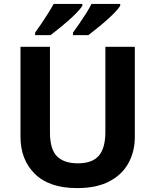

<svg xmlns="http://www.w3.org/2000/svg" viewBox="-20 -954 796 984"><path d="M671 -252Q671 -178 638.5 -118.5Q606 -59 540.5 -24.5Q475 10 375 10Q233 10 159 -62.5Q85 -135 85 -254V-714H236V-277Q236 -189 272 -153Q308 -117 379 -117Q453 -117 486.5 -156Q520 -195 520 -278V-714H671ZM596 -924Q588 -911 569 -891Q550 -871 525 -849Q500 -827 475.5 -807.5Q451 -788 433 -774H354V-787Q368 -806 386 -832Q404 -858 421 -885Q438 -912 449 -934H596ZM402 -924Q394 -911 375 -891Q356 -871 331 -849Q306 -827 281.5 -807.5Q257 -788 239 -774H160V-787Q174 -806 191.5 -832Q209 -858 226 -885Q243 -912 255 -934H402Z"/></svg>

Font: Noto Sans Tai Tham
Style: Regular
Weight: 400
Designer: Monotype Design Team 2013. Revised by David WIlliams 2020
Foundry: Monotype Imaging Inc.
Version: Version 2.002